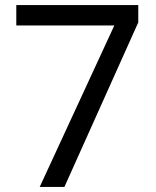

<svg xmlns="http://www.w3.org/2000/svg" viewBox="-20 -734 612 754"><path d="M136 0 429 -634H44V-714H523V-646L233 0Z"/></svg>

Font: Noto Sans SignWriting
Style: Regular
Weight: 400
Designer: Monotype Design Team
Foundry: Monotype Imaging Inc.
Version: Version 2.004; ttfautohint (v1.8.4.7-5d5b)